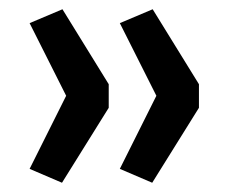

<svg xmlns="http://www.w3.org/2000/svg" viewBox="-20 -474 510 415"><path d="M114 -79 44 -109 123 -267 44 -424 115 -454 215 -292V-241ZM309 -79 239 -109 318 -267 239 -424 310 -454 410 -292V-241Z"/></svg>

Font: Nunito Sans 11pt SemiBold
Style: Regular
Weight: 600
Version: Version 3.101;gftools[0.9.27]